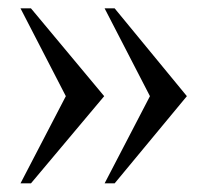

<svg xmlns="http://www.w3.org/2000/svg" viewBox="-20 -433 492 457"><path d="M424.8 -204.1 252.9 3.4H229L336.9 -204.1L229 -413.1H252.9ZM228 -204.1 53.7 3.4H28.8L136.7 -204.1L28.8 -413.1H53.7Z"/></svg>

Font: Scheherazade New Rohingya
Style: Regular
Weight: 400
Designer: SIL International
Foundry: SIL International
Version: Version 3.000 ; LngRng